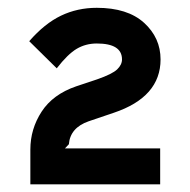

<svg xmlns="http://www.w3.org/2000/svg" viewBox="-20 -835 488 494"><path d="M393.1 -682.1Q393.1 -585.4 272.9 -544.9L208 -522.9Q160.6 -506.3 157.2 -463.9L147 -453.1H392.1V-360.8H58.1V-450.2Q58.1 -503.4 87.2 -547.9Q116.2 -592.3 175.8 -612.8L230 -630.9Q269 -644.5 281.5 -656.5Q293.9 -668.5 293.9 -682.1Q293.9 -723.1 229 -723.1Q200.7 -723.1 177.5 -709.5Q154.3 -695.8 126 -659.2L55.2 -729Q94.7 -774.4 137 -794.7Q179.2 -814.9 229 -814.9Q308.1 -814.9 350.6 -776.4Q393.1 -737.8 393.1 -682.1Z"/></svg>

Font: Sinkin Sans 600 SemiBold
Style: Regular
Weight: 600
Designer: Keith Bates
Foundry: K-Type
Version: Sinkin Sans (version 1.0)  by Keith Bates   •   © 2014   www